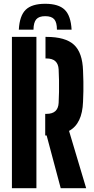

<svg xmlns="http://www.w3.org/2000/svg" viewBox="-20 -995 496 1015"><path d="M219 -975Q289.5 -975 322 -943.5Q354.5 -912 358.5 -838H281Q281 -876.5 266.8 -893Q252.5 -909.5 219 -909.5Q186 -909.5 171.8 -893Q157.5 -876.5 157 -838H79.5Q83.5 -912 116 -943.5Q148.5 -975 219 -975ZM301 0 226.5 -279H219V-393H225Q257 -393 272.8 -407.8Q288.5 -422.5 290 -451Q291.5 -479 292 -509.2Q292.5 -539.5 292 -569.8Q291.5 -600 290 -628Q288.5 -656.5 272.8 -671.2Q257 -686 225 -686H220.5V-800H225Q326 -800 371 -758.5Q416 -717 419 -621.5Q420.5 -589.5 420.8 -563.8Q421 -538 420.8 -512.8Q420.5 -487.5 419 -457.5Q415 -340.5 345 -303L435.5 0ZM43 0V-800H172.5V0Z"/></svg>

Font: Big Shoulders Stencil Display Thin ExtraBold
Style: Regular
Weight: 800
Version: Version 2.001